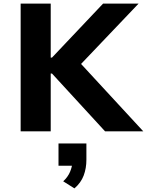

<svg xmlns="http://www.w3.org/2000/svg" viewBox="-20 -725 811 1060"><path d="M94 0V-705H260V-407H267L549 -705H745L380 -322L398 -404L771 0H560L267 -319H260V0ZM391 315 329 276Q355 252 367 223Q379 194 379 171L410 190H303V67H457V157Q457 204 442 244Q427 284 391 315Z"/></svg>

Font: Nunito Sans 6pt ExtraBold
Style: Regular
Weight: 800
Version: Version 3.101;gftools[0.9.27]